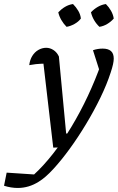

<svg xmlns="http://www.w3.org/2000/svg" viewBox="-105 -732 584 952"><path d="M-85 189 -72 124 64 133Q111 90 158 30Q205 -30 249 -103Q293 -176 330.5 -256Q368 -336 397 -418L399 -348L356 -483Q379 -491 404 -491Q431 -491 445 -479Q459 -467 459 -441Q459 -418 444 -373Q425 -314 393 -248Q361 -182 321.5 -116.5Q282 -51 240.5 6Q199 63 159.5 106Q120 149 87 169Q38 200 -17 200Q-50 200 -85 189ZM159 0 105 -463 130 -417Q91 -416 73 -414Q55 -412 40 -409Q43 -435 55 -454.5Q67 -474 85.5 -484.5Q104 -495 124 -495Q143 -495 160 -484Q177 -473 187 -452L223 -70H262L216 -2ZM257 -712Q272 -697 283 -678.5Q294 -660 296 -640Q284 -624 264 -613Q244 -602 225 -599Q210 -614 199 -633Q188 -652 184 -671Q199 -687 217.5 -698Q236 -709 257 -712ZM420 -712Q435 -697 445.5 -678.5Q456 -660 459 -640Q445 -624 426.5 -613Q408 -602 388 -599Q373 -613 362 -631.5Q351 -650 346 -671Q361 -687 380 -698Q399 -709 420 -712Z"/></svg>

Font: Piazzolla Thin Medium
Style: Italic
Weight: 500
Italic angle: -11.3°
Version: Version 2.005